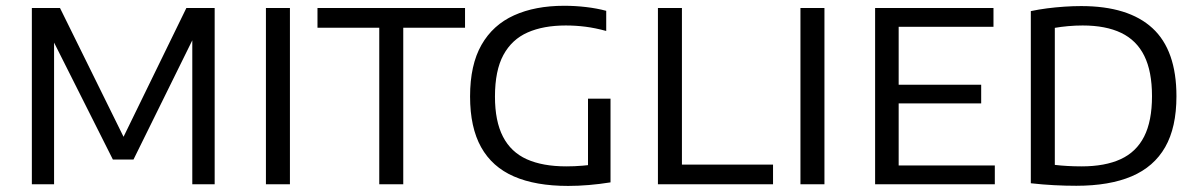

<svg xmlns="http://www.w3.org/2000/svg" viewBox="-20 -622 4038 648"><path d="M87.5 0V-595H182.5L404.5 -145H389.5L609 -595H704.5V0H629V-526.5H649L430.5 -83.5H361L138.5 -526H162.5V0Z M877.5 0V-595H958.5V0Z M1260 0V-528.5H1051.5V-595H1549.5V-528.5H1341V0Z M1897.5 5.5Q1788 5.5 1714.5 -26.5Q1641 -58.5 1603.8 -125.2Q1566.5 -192 1566.5 -296.5Q1566.5 -403 1605 -470.5Q1643.5 -538 1714.8 -570.2Q1786 -602.5 1884 -602.5Q1921.5 -602.5 1957.8 -598.2Q1994 -594 2026 -585.5V-517.5Q1989.5 -527.5 1956.2 -531.8Q1923 -536 1889.5 -536Q1814 -536 1760.8 -512.5Q1707.5 -489 1679 -436.5Q1650.5 -384 1650.5 -296Q1650.5 -213 1677.5 -160.8Q1704.5 -108.5 1758 -84.5Q1811.5 -60.5 1891.5 -60.5Q1918.5 -60.5 1946.2 -62.8Q1974 -65 1997 -69L1964.5 -38.5V-289H2040.5V-6.5Q2003 -0.5 1967 2.5Q1931 5.5 1897.5 5.5Z M2200.5 0V-595H2281.5V-66.5H2589V0Z M2681.5 0V-595H2762.5V0Z M2933.5 0V-595H3333V-531.5H3013V-63.5H3337.5V0ZM2983.5 -273V-336H3291.5V-273Z M3612.5 5Q3576 5 3537.5 3Q3499 1 3459 -3.5V-584.5Q3485 -590 3513.8 -593.8Q3542.5 -597.5 3572 -599.5Q3601.5 -601.5 3629 -601.5Q3788.5 -601.5 3869.5 -527Q3950.5 -452.5 3950.5 -297Q3950.5 -192 3912.5 -125.5Q3874.5 -59 3799.5 -27Q3724.5 5 3612.5 5ZM3630.5 -60.5Q3709.5 -60.5 3762.2 -84.8Q3815 -109 3841.5 -161.2Q3868 -213.5 3868 -297.5Q3868 -381 3842 -433.5Q3816 -486 3764 -511Q3712 -536 3634 -536Q3610 -536 3585 -533.8Q3560 -531.5 3540 -528V-65.5Q3561 -63 3583.2 -61.8Q3605.5 -60.5 3630.5 -60.5Z"/></svg>

Font: Encode Sans SC Condensed Thin
Style: Regular
Weight: 400
Version: Version 3.002